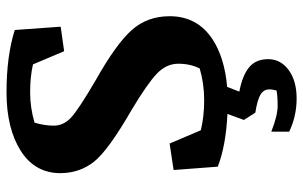

<svg xmlns="http://www.w3.org/2000/svg" viewBox="-192 -520 935 592"><g transform="rotate(-90 276.0 -223.5)"><path d="M166.5 145Q216.3 164.6 246.1 164.6Q276.4 164.6 293.5 161.1Q293.9 157.7 295.4 152.3Q296.9 147 296.9 138.7Q296.9 121.6 281 111.8Q265.1 102.1 225.1 95.7L202.6 60.5L221.2 9.8Q122.6 4.9 58.6 -20L48.3 -156.2L129.9 -168.5L170.9 -72.3Q212.9 -62 263.7 -62Q314.5 -62 361.3 -75.7Q376 -104.5 376 -141.6Q376 -178.7 345.2 -208Q314.5 -237.3 232.9 -286.1Q108.4 -357.9 73.7 -401.9Q39.1 -445.8 38.6 -504.9Q38.6 -584 107.7 -627.7Q176.8 -671.4 288.1 -671.4Q399.4 -671.4 480 -646L490.2 -504.4L414.6 -493.7L374 -589.8Q335.9 -598.6 288.1 -598.6Q240.2 -598.6 194.3 -585Q185.1 -554.7 185.1 -525.4Q185.1 -496.1 209.2 -473.1Q233.4 -450.2 324.2 -397Q437 -333.5 479.7 -285.4Q522.5 -237.3 522.5 -168.5Q522.5 -83 451.2 -36.1Q394.5 1 304.7 8.8L290 46.4Q339.4 55.7 364.7 76.4Q390.1 97.2 390.1 135.3Q390.1 173.8 356.7 198.5Q323.2 223.1 269 223.1Q214.4 223.1 166.5 200.2Z"/></g></svg>

Font: NoticiaText-Bold
Style: Bold
Weight: 700
Designer: JM Sole
Foundry: JM Sole
Version: Version 1.003